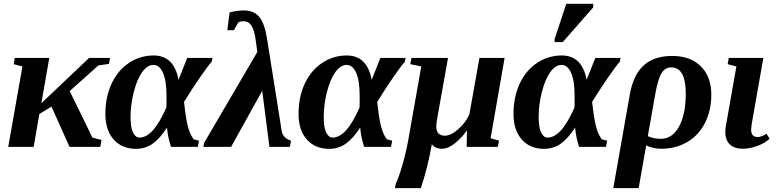

<svg xmlns="http://www.w3.org/2000/svg" viewBox="-20 -758 4003 991"><path d="M547.9 -459 542.5 -428.2 487.8 -420.4 339.8 -288.1 457 -47.9 503.9 -35.6 497.6 0H338.9L245.6 -208L183.1 -169.4L153.8 0H22.5L95.7 -415L50.8 -426.8L56.2 -459H234.4L193.4 -225.1L439.9 -459Z M1007.3 -31.7 1001 0H862.8Q847.7 -42.5 841.8 -99.6Q806.2 -43.5 768.1 -16.6Q730 10.3 682.1 10.3Q609.4 10.3 566.7 -38.1Q523.9 -86.4 523.9 -169.4Q523.9 -257.8 556.2 -326.7Q588.4 -395.5 646.2 -433.6Q704.1 -471.7 772.9 -471.7Q877.9 -471.7 901.4 -346.2L946.3 -459H1076.7L1072.8 -439.5Q1054.7 -419.9 1013.9 -361.1Q973.1 -302.2 929.7 -231.9Q937 -162.1 947.5 -114.7Q958 -67.4 979.5 -39.1ZM839.4 -264.6Q839.4 -340.8 821.3 -381.8Q803.2 -422.9 772.5 -422.9Q740.7 -422.9 714.1 -386.2Q687.5 -349.6 670.7 -283.9Q653.8 -218.3 653.8 -154.3Q653.8 -99.1 666.7 -73.5Q679.7 -47.9 699.7 -47.9Q734.4 -47.9 768.1 -84.2Q801.8 -120.6 838.9 -203.1L839.4 -235.4Z M1333.5 -289.6 1172.9 0H1029.8L1033.7 -21L1308.1 -489.7L1300.3 -546.9Q1293.9 -599.1 1279.1 -623.8Q1264.2 -648.4 1235.8 -648.4Q1221.2 -648.4 1210.4 -642.6L1187 -602.1H1153.3L1165 -693.8Q1203.6 -704.1 1238.3 -704.1Q1289.6 -704.1 1317.4 -671.6Q1345.2 -639.2 1357.9 -560.5L1434.1 -81.5Q1440.4 -44.9 1481.9 -31.7L1476.1 0H1370.6Z M2004.4 -31.7 1998 0H1859.9Q1844.7 -42.5 1838.9 -99.6Q1803.2 -43.5 1765.1 -16.6Q1727.1 10.3 1679.2 10.3Q1606.4 10.3 1563.7 -38.1Q1521 -86.4 1521 -169.4Q1521 -257.8 1553.2 -326.7Q1585.4 -395.5 1643.3 -433.6Q1701.2 -471.7 1770 -471.7Q1875 -471.7 1898.4 -346.2L1943.4 -459H2073.7L2069.8 -439.5Q2051.8 -419.9 2011 -361.1Q1970.2 -302.2 1926.8 -231.9Q1934.1 -162.1 1944.6 -114.7Q1955.1 -67.4 1976.6 -39.1ZM1836.4 -264.6Q1836.4 -340.8 1818.4 -381.8Q1800.3 -422.9 1769.5 -422.9Q1737.8 -422.9 1711.2 -386.2Q1684.6 -349.6 1667.7 -283.9Q1650.9 -218.3 1650.9 -154.3Q1650.9 -99.1 1663.8 -73.5Q1676.8 -47.9 1696.8 -47.9Q1731.4 -47.9 1765.1 -84.2Q1798.8 -120.6 1835.9 -203.1L1836.4 -235.4Z M2097.7 -426.8 2104 -459H2292.5L2242.7 -181.2Q2231.9 -125 2231.9 -105Q2231.9 -57.6 2276.4 -57.6Q2307.6 -57.6 2346.7 -92.5Q2385.7 -127.4 2402.8 -168.9L2454.6 -459H2584.5L2512.2 -44.4L2555.7 -32.2L2549.3 0H2388.7L2390.1 -85.4Q2362.8 -45.4 2327.1 -17.8Q2291.5 9.8 2263.2 9.8Q2224.6 9.8 2209 -14.2Q2187.5 107.9 2152.3 212.9H2018.6L2022.5 190.9Q2039.1 156.2 2057.6 91.6Q2076.2 26.9 2086.9 -33.7L2154.3 -415Z M3113.8 -31.7 3107.4 0H2969.2Q2954.1 -42.5 2948.2 -99.6Q2912.6 -43.5 2874.5 -16.6Q2836.4 10.3 2788.6 10.3Q2715.8 10.3 2673.1 -38.1Q2630.4 -86.4 2630.4 -169.4Q2630.4 -257.8 2662.6 -326.7Q2694.8 -395.5 2752.7 -433.6Q2810.5 -471.7 2879.4 -471.7Q2984.4 -471.7 3007.8 -346.2L3052.7 -459H3183.1L3179.2 -439.5Q3161.1 -419.9 3120.4 -361.1Q3079.6 -302.2 3036.1 -231.9Q3043.5 -162.1 3054 -114.7Q3064.5 -67.4 3085.9 -39.1ZM2945.8 -264.6Q2945.8 -340.8 2927.7 -381.8Q2909.7 -422.9 2878.9 -422.9Q2847.2 -422.9 2820.6 -386.2Q2793.9 -349.6 2777.1 -283.9Q2760.3 -218.3 2760.3 -154.3Q2760.3 -99.1 2773.2 -73.5Q2786.1 -47.9 2806.2 -47.9Q2840.8 -47.9 2874.5 -84.2Q2908.2 -120.6 2945.3 -203.1L2945.8 -235.4ZM2842.8 -541V-557.1L2902.8 -738.3H3042V-720.2L2884.8 -541Z M3391.6 9.8Q3370.1 9.8 3348.9 4.6Q3327.6 -0.5 3315.4 -7.8L3276.4 212.9H3145.5L3231.4 -273.9Q3249.5 -372.6 3302.7 -420.9Q3356 -469.2 3449.7 -469.2Q3543 -469.2 3597.2 -415.8Q3651.4 -362.3 3651.4 -268.6Q3651.4 -188 3618.9 -123.8Q3586.4 -59.6 3527.1 -24.9Q3467.8 9.8 3391.6 9.8ZM3391.1 -41.5Q3450.2 -41.5 3484.9 -105Q3519.5 -168.5 3519.5 -273.9Q3519.5 -410.2 3444.8 -410.2Q3412.1 -410.2 3393.8 -379.2Q3375.5 -348.1 3361.8 -270.5L3323.7 -55.2Q3353 -41.5 3391.1 -41.5Z M3814 9.8Q3771 9.8 3747.3 -12.5Q3723.6 -34.7 3723.6 -76.2Q3723.6 -89.4 3727.1 -110.8L3780.8 -415L3735.8 -426.8L3741.7 -459H3919.9L3859.4 -114.7L3856.9 -88.9Q3856.9 -50.8 3890.1 -50.8Q3910.6 -50.8 3936.5 -67.9L3952.1 -41.5Q3923.8 -16.6 3885.3 -3.4Q3846.7 9.8 3814 9.8Z"/></svg>

Font: Liberation Serif
Style: Bold Italic
Weight: 700
Italic angle: -16.333°
Designer: Steve Matteson
Foundry: Ascender Corporation
Version: Version 2.1.5